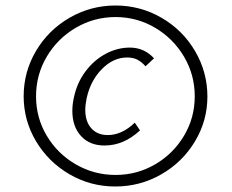

<svg xmlns="http://www.w3.org/2000/svg" viewBox="-20 -583 845 698"><path d="M66 -233Q66 -322 111 -398Q156 -474 233 -518.5Q310 -563 400 -563Q490 -563 567 -518.5Q644 -474 689 -397.5Q734 -321 734 -232Q734 -144 688.5 -68.5Q643 7 566 51Q489 95 399 95Q309 95 232.5 50.5Q156 6 111 -69.5Q66 -145 66 -233ZM688 -233Q688 -311 649 -377Q610 -443 544 -482Q478 -521 400 -521Q322 -521 255.5 -482Q189 -443 150 -377Q111 -311 111 -233Q111 -155 150 -89.5Q189 -24 255.5 14.5Q322 53 400 53Q478 53 544 14.5Q610 -24 649 -89.5Q688 -155 688 -233ZM243 -180Q243 -205 249 -230Q260 -282 290.5 -323Q321 -364 363.5 -387Q406 -410 452 -410Q504 -410 540 -371L509 -342Q495 -358 479.5 -366Q464 -374 442 -374Q392 -374 350.5 -332Q309 -290 295 -226Q290 -201 290 -184Q290 -141 312 -116.5Q334 -92 372 -92Q423 -92 470 -137L489 -109Q430 -54 360 -54Q306 -54 274.5 -88.5Q243 -123 243 -180Z"/></svg>

Font: Ysabeau Infant Semilight
Style: Italic
Weight: 300
Italic angle: -12°
Designer: Christian Thalmann (Catharsis Fonts)
Version: Version 0.003